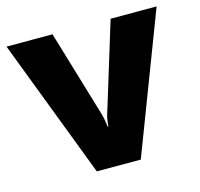

<svg xmlns="http://www.w3.org/2000/svg" viewBox="-86 -642 765 734"><g transform="rotate(-15 297.0 -275.0)"><path d="M210 0 0 -550H182L279 -225Q281 -219 284.5 -206.5Q288 -194 290.5 -180.5Q293 -167 294 -155H297Q298 -167 300 -180Q302 -193 306 -205Q310 -217 312 -224L412 -550H594L384 0Z"/></g></svg>

Font: Noto Sans Oriya ExtraBold
Style: Regular
Weight: 800
Version: Version 2.003